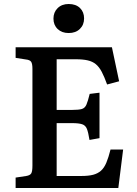

<svg xmlns="http://www.w3.org/2000/svg" viewBox="-20 -939 682 959"><path d="M58 0V-52L111 -60Q130 -63 136 -73Q142 -83 142 -112V-595Q142 -621 135.5 -630.5Q129 -640 109 -642L58 -650V-703H539L575 -533L515 -517Q501 -556 488 -580.5Q475 -605 458.5 -618.5Q442 -632 418 -637.5Q394 -643 359 -643H263V-390H341Q373 -390 388.5 -394.5Q404 -399 411.5 -416Q419 -433 428 -470L477 -476V-249L427 -240Q421 -278 414 -295.5Q407 -313 390 -318.5Q373 -324 341 -324H263V-60H386Q422 -60 445 -66Q468 -72 484 -86Q500 -100 511 -126Q522 -152 532 -192H595L571 0ZM323 -774Q289 -774 268 -794Q247 -814 247 -846Q247 -878 268 -898.5Q289 -919 323 -919Q359 -919 379.5 -899Q400 -879 400 -847Q400 -815 379 -794.5Q358 -774 323 -774Z"/></svg>

Font: Literata 18pt Medium
Style: Regular
Weight: 500
Designer: Latin by Veronika Burian and Jose Scaglione. Greek by Irene Vlachou. Cyrillic by Vera Evstafieva.
Foundry: TypeTogether
Version: Version 3.103;gftools[0.9.29]